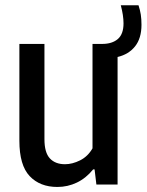

<svg xmlns="http://www.w3.org/2000/svg" viewBox="-20 -714 568 743"><path d="M435 -493.5V0H353L346 -58.5H340.5Q313 -24.5 277.5 -7.5Q242 9.5 202 9.5Q134.5 9.5 94.8 -32.5Q55 -74.5 55 -169.5V-544H152V-175.5Q152 -123.5 173 -101Q194 -78.5 231.5 -78.5Q260 -78.5 290 -93.5Q320 -108.5 338 -140V-544H375Q414 -544 436 -563Q458 -582 458 -623.5Q458 -654 447.5 -693.5H516Q522 -675.5 524.8 -657.8Q527.5 -640 527.5 -618Q527.5 -566 502.8 -534.8Q478 -503.5 435 -493.5Z"/></svg>

Font: Encode Sans Condensed Medium
Style: Regular
Weight: 500
Width: 3
Designer: Multiple Designers
Foundry: Impallari Type
Version: Version 2.000